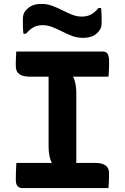

<svg xmlns="http://www.w3.org/2000/svg" viewBox="-20 -964 640 984"><path d="M371 -92H239L246 -129Q238 -143 233.5 -165Q229 -187 229 -212Q229 -261 229 -310.5Q229 -360 229 -409.5Q229 -459 229 -508.5Q229 -558 229 -608H361L354 -571Q362 -558 366.5 -536Q371 -514 371 -490Q371 -440 371 -390.5Q371 -341 371 -291Q371 -241 371 -191.5Q371 -142 371 -92ZM536 0H94Q86 0 79.5 -3Q73 -6 68.5 -12Q64 -18 62.5 -26.5Q61 -35 61 -45Q61 -61 61.5 -75Q62 -89 62.5 -102.5Q63 -116 64 -129H466Q495 -129 510.5 -122Q526 -115 532.5 -103Q539 -91 539 -76Q539 -62 538.5 -50Q538 -38 537.5 -25.5Q537 -13 536 0ZM63 -700H505Q526 -700 532.5 -686.5Q539 -673 539 -653Q539 -642 539 -632Q539 -622 538.5 -612Q538 -602 537.5 -592Q537 -582 536 -571H134Q97 -571 79 -584Q61 -597 61 -625Q61 -635 61 -645Q61 -655 61.5 -664Q62 -673 62.5 -682Q63 -691 63 -700ZM400 -879Q426 -879 446 -889.5Q466 -900 485 -923H498Q500 -906 500.5 -887Q501 -868 501 -853Q501 -837 499 -828Q497 -819 492 -812Q479 -791 458 -780.5Q437 -770 405 -770Q375 -770 349 -780Q323 -790 298.5 -802.5Q274 -815 249 -825Q224 -835 198 -835Q172 -835 152.5 -824.5Q133 -814 113 -791H100Q98 -808 97.5 -827Q97 -846 97 -861Q97 -876 99 -884.5Q101 -893 105 -901Q118 -921 139 -932.5Q160 -944 193 -944Q222 -944 248.5 -934Q275 -924 299.5 -911.5Q324 -899 348.5 -889Q373 -879 400 -879Z"/></svg>

Font: Rec Mono Semicasual
Style: Bold
Weight: 700
Version: Version 1.085; ttfautohint (v1.8.4.7-5d5b)